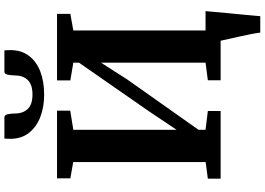

<svg xmlns="http://www.w3.org/2000/svg" viewBox="-185 -837 1202 872"><g transform="rotate(-90 416.0 -401.0)"><path d="M704 180Q702 163 697 137.8Q692 112.5 686 85.5Q680 58.5 674.8 35.5Q669.5 12.5 667 0L628.5 -68.5H801.5Q800 -53 797.8 -27.8Q795.5 -2.5 792.8 27.2Q790 57 787 86.8Q784 116.5 782 141Q780 165.5 778.5 180ZM40.5 0V-58L116 -68V-669.5L42 -682.5V-743H349.5V-683L262.5 -669V-200L345.5 -324L567.5 -643.5V-669L487 -682.5V-743H789V-682.5L713.5 -669V-68.5L791.5 -58V0H487.5V-58L567.5 -68.5V-543.5L491 -424L262.5 -100.5V-68.5L348 -58V0ZM319 -982Q330.5 -982 333.5 -965.2Q336.5 -948.5 336.5 -934.5Q336.5 -898 357 -876.2Q377.5 -854.5 423 -854.5Q468 -854.5 488.8 -876.2Q509.5 -898 509.5 -934.5Q509.5 -948.5 512.5 -965.2Q515.5 -982 526 -982H623.5Q623.5 -975.5 624 -968.8Q624.5 -962 624.5 -955Q624.5 -905.5 598.8 -871Q573 -836.5 527.5 -819Q482 -801.5 422.5 -801.5Q365.5 -801.5 320 -819.2Q274.5 -837 248 -871.2Q221.5 -905.5 221.5 -955Q221.5 -962 222 -968.8Q222.5 -975.5 222.5 -982Z"/></g></svg>

Font: Merriweather 24pt
Style: Bold
Weight: 700
Designer: Eben Sorkin
Foundry: Eben Sorkin
Version: Version 2.100